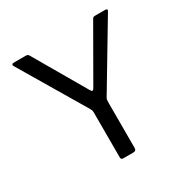

<svg xmlns="http://www.w3.org/2000/svg" viewBox="-168 -888 1010 1035"><g transform="rotate(-30 337.5 -371.0)"><path d="M624 -742Q631 -742 633.5 -738Q636 -734 632 -728L394 -330Q390 -324 389 -318Q388 -312 388 -297V-17Q388 0 369 0H309Q299 0 296 -4Q293 -8 293 -15V-293Q293 -303 291 -308Q289 -313 285 -320L44 -726Q40 -733 42.5 -737.5Q45 -742 55 -742H127Q136 -742 140 -739.5Q144 -737 148 -730L334 -410Q340 -399 345 -398.5Q350 -398 356 -408L541 -730Q545 -738 549 -740Q553 -742 562 -742H624Z"/></g></svg>

Font: Libre Franklin
Style: Regular
Weight: 400
Designer: Pablo Impallari, Rodrigo Fuenzalida, Nhung Nguyen
Foundry: Impallari Type
Version: Version 3.000